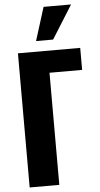

<svg xmlns="http://www.w3.org/2000/svg" viewBox="-68 -1115 599 1155"><g transform="rotate(-5 232.0 -537.5)"><path d="M63 0V-810H439V-677H242V0ZM178 -874 241 -1075H407L281 -874Z"/></g></svg>

Font: Oswald
Style: Bold
Weight: 700
Designer: Vernon Adams
Foundry: Vernon Adams
Version: Version 4.103;gftools[0.9.33.dev8+g029e19f]